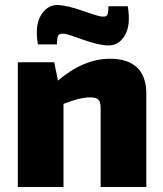

<svg xmlns="http://www.w3.org/2000/svg" viewBox="-20 -745 651 765"><path d="M207 -568H131Q118 -645 144.5 -686.5Q171 -728 214 -725Q252 -722 306 -703Q360 -684 379 -680Q401 -676 406.5 -684Q412 -692 412 -720H489Q502 -645 477 -603Q452 -561 405 -564Q366 -567 310.5 -587Q255 -607 240 -610Q218 -613 212.5 -604.5Q207 -596 207 -568ZM196 -497 211 -424Q313 -511 419 -511Q490 -511 526.5 -475.5Q563 -440 563 -372V0H381V-315Q381 -339 372 -348Q363 -357 340 -357Q297 -357 233 -331V0H51V-497Z"/></svg>

Font: Ezarion Extra Bold
Style: Regular
Weight: 800
Designer: Natanael Gama
Version: Version 1.001;PS 001.001;hotconv 1.0.70;makeotf.lib2.5.58329